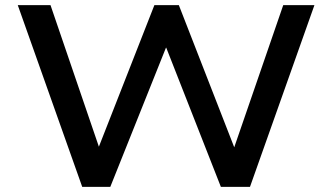

<svg xmlns="http://www.w3.org/2000/svg" viewBox="-20 -725 1289 745"><path d="M299 0 49 -705H176L366 -149H361L579 -705H674L891 -148H887L1079 -705H1200L950 0H837L625 -540H624L408 0Z"/></svg>

Font: Nunito Sans 7pt SemiExpanded SemiBold
Style: Regular
Weight: 600
Width: 6
Designer: Vernon Adams
Foundry: Vernon Adams
Version: Version 3.101;gftools[0.9.27]